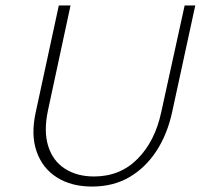

<svg xmlns="http://www.w3.org/2000/svg" viewBox="-20 -678 737 705"><path d="M318 7Q242 7 189 -26.5Q136 -60 114.5 -121.5Q93 -183 111 -265L196 -658H239L156 -272Q140 -196 157 -141.5Q174 -87 218.5 -58.5Q263 -30 325 -30Q421 -30 485 -94.5Q549 -159 572 -266L658 -658H697L612 -266Q594 -184 554 -123Q514 -62 455 -27.5Q396 7 318 7Z"/></svg>

Font: Ysabeau ExtraLight
Style: Italic
Weight: 250
Italic angle: -12°
Version: Version 2.000;gftools[0.9.27.dev2+g8671c4b]